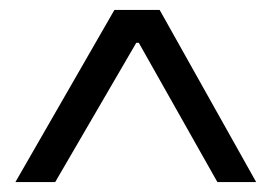

<svg xmlns="http://www.w3.org/2000/svg" viewBox="-20 -689 546 386"><path d="M11 -323 210 -669H301L495 -323H417L259 -603H254L91 -323Z"/></svg>

Font: Bricolage Grotesque 96pt Light
Style: Regular
Weight: 300
Designer: Mathieu Triay
Foundry: Atelier Triay
Version: Version 1.001; ttfautohint (v1.8.4.7-5d5b);gftools[0.9.33.de